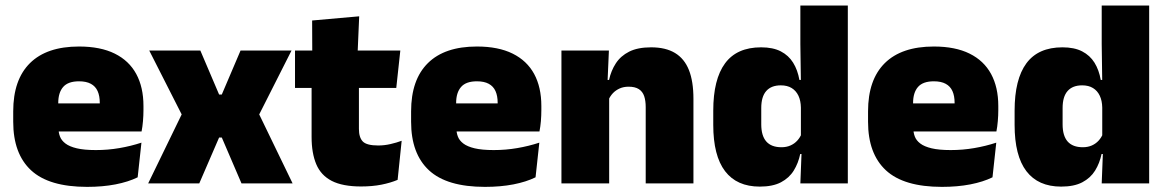

<svg xmlns="http://www.w3.org/2000/svg" viewBox="-20 -680 4328 712"><path d="M303 13Q161.5 13 95.2 -48.5Q29 -110 29 -228.5V-267Q29 -384.5 91.2 -446Q153.5 -507.5 273 -507.5Q352.5 -507.5 405.5 -481.2Q458.5 -455 485.2 -405.8Q512 -356.5 512 -287V-271.5Q512 -251.5 510.2 -230.8Q508.5 -210 505 -192.5H346.5Q348.5 -223 349.2 -250Q350 -277 350 -298.5Q350 -324.5 342 -342.2Q334 -360 317 -369.2Q300 -378.5 273 -378.5Q232.5 -378.5 214.2 -357.5Q196 -336.5 196 -298V-253.5L197 -234.5V-203.5Q197 -188 202.5 -173.5Q208 -159 222.8 -147.8Q237.5 -136.5 264.8 -130Q292 -123.5 335.5 -123.5Q380 -123.5 422.5 -130.8Q465 -138 504.5 -151L490.5 -22.5Q456 -5.5 408.2 3.8Q360.5 13 303 13ZM122.5 -192.5V-296.5H469.5V-192.5Z M529.5 0 665.5 -280V-232.5L533.5 -492.5H723L792.5 -329.5H802.5L872 -492.5H1061L929.5 -232.5V-280L1065 0H875.5L802.5 -170H792.5L719 0Z M1319 11.5Q1250.5 11.5 1210.2 -9.2Q1170 -30 1152.8 -71Q1135.5 -112 1135.5 -172V-436H1311V-202Q1311 -170 1325.5 -155.2Q1340 -140.5 1382.5 -140.5Q1405.5 -140.5 1428.2 -145.8Q1451 -151 1469.5 -158L1454.5 -13Q1428.5 -2 1394.5 4.8Q1360.5 11.5 1319 11.5ZM1074 -354V-492.5H1464.5L1449.5 -354ZM1138 -480.5 1137.5 -604 1312 -619.5 1306 -480.5Z M1778.5 13Q1637 13 1570.8 -48.5Q1504.5 -110 1504.5 -228.5V-267Q1504.5 -384.5 1566.8 -446Q1629 -507.5 1748.5 -507.5Q1828 -507.5 1881 -481.2Q1934 -455 1960.8 -405.8Q1987.5 -356.5 1987.5 -287V-271.5Q1987.5 -251.5 1985.8 -230.8Q1984 -210 1980.5 -192.5H1822Q1824 -223 1824.8 -250Q1825.5 -277 1825.5 -298.5Q1825.5 -324.5 1817.5 -342.2Q1809.5 -360 1792.5 -369.2Q1775.5 -378.5 1748.5 -378.5Q1708 -378.5 1689.8 -357.5Q1671.5 -336.5 1671.5 -298V-253.5L1672.5 -234.5V-203.5Q1672.5 -188 1678 -173.5Q1683.5 -159 1698.2 -147.8Q1713 -136.5 1740.2 -130Q1767.5 -123.5 1811 -123.5Q1855.5 -123.5 1898 -130.8Q1940.5 -138 1980 -151L1966 -22.5Q1931.5 -5.5 1883.8 3.8Q1836 13 1778.5 13ZM1598 -192.5V-296.5H1945V-192.5Z M2374.5 0V-283Q2374.5 -306.5 2368.8 -323.5Q2363 -340.5 2349 -349.5Q2335 -358.5 2311 -358.5Q2292.5 -358.5 2278 -352Q2263.5 -345.5 2253.2 -334.8Q2243 -324 2237 -310.5L2210 -383.5H2238.5Q2246 -418 2263.8 -445.2Q2281.5 -472.5 2313.2 -488.5Q2345 -504.5 2394.5 -504.5Q2448.5 -504.5 2483.2 -483.5Q2518 -462.5 2534.8 -420.2Q2551.5 -378 2551.5 -313.5V0ZM2062 0V-492.5H2238L2232.5 -366L2239 -348V0Z M2797.5 12Q2712.5 12 2668.8 -45.2Q2625 -102.5 2625 -217V-269.5Q2625 -386 2668.8 -445.2Q2712.5 -504.5 2802.5 -504.5Q2846.5 -504.5 2875.5 -489.5Q2904.5 -474.5 2921.2 -447.5Q2938 -420.5 2944.5 -383.5H2990L2950 -281Q2949.5 -307 2940.8 -325.2Q2932 -343.5 2915.8 -353.5Q2899.5 -363.5 2875.5 -363.5Q2840 -363.5 2821.5 -342.5Q2803 -321.5 2803 -279.5V-219Q2803 -176.5 2821.8 -155.2Q2840.5 -134 2878 -134Q2896.5 -134 2911.2 -140.5Q2926 -147 2936.5 -158.5Q2947 -170 2953 -185L2996.5 -109H2947.5Q2940.5 -75 2923.5 -47.5Q2906.5 -20 2876 -4Q2845.5 12 2797.5 12ZM2948 0 2953 -128.5 2950 -153V-350V-372.5L2948 -517V-659.5H3124V0Z M3473 13Q3331.5 13 3265.2 -48.5Q3199 -110 3199 -228.5V-267Q3199 -384.5 3261.2 -446Q3323.5 -507.5 3443 -507.5Q3522.5 -507.5 3575.5 -481.2Q3628.5 -455 3655.2 -405.8Q3682 -356.5 3682 -287V-271.5Q3682 -251.5 3680.2 -230.8Q3678.5 -210 3675 -192.5H3516.5Q3518.5 -223 3519.2 -250Q3520 -277 3520 -298.5Q3520 -324.5 3512 -342.2Q3504 -360 3487 -369.2Q3470 -378.5 3443 -378.5Q3402.5 -378.5 3384.2 -357.5Q3366 -336.5 3366 -298V-253.5L3367 -234.5V-203.5Q3367 -188 3372.5 -173.5Q3378 -159 3392.8 -147.8Q3407.5 -136.5 3434.8 -130Q3462 -123.5 3505.5 -123.5Q3550 -123.5 3592.5 -130.8Q3635 -138 3674.5 -151L3660.5 -22.5Q3626 -5.5 3578.2 3.8Q3530.5 13 3473 13ZM3292.5 -192.5V-296.5H3639.5V-192.5Z M3915 12Q3830 12 3786.2 -45.2Q3742.5 -102.5 3742.5 -217V-269.5Q3742.5 -386 3786.2 -445.2Q3830 -504.5 3920 -504.5Q3964 -504.5 3993 -489.5Q4022 -474.5 4038.8 -447.5Q4055.5 -420.5 4062 -383.5H4107.5L4067.5 -281Q4067 -307 4058.2 -325.2Q4049.5 -343.5 4033.2 -353.5Q4017 -363.5 3993 -363.5Q3957.5 -363.5 3939 -342.5Q3920.5 -321.5 3920.5 -279.5V-219Q3920.5 -176.5 3939.2 -155.2Q3958 -134 3995.5 -134Q4014 -134 4028.8 -140.5Q4043.5 -147 4054 -158.5Q4064.5 -170 4070.5 -185L4114 -109H4065Q4058 -75 4041 -47.5Q4024 -20 3993.5 -4Q3963 12 3915 12ZM4065.5 0 4070.5 -128.5 4067.5 -153V-350V-372.5L4065.5 -517V-659.5H4241.5V0Z"/></svg>

Font: Anek Telugu Medium ExtraBold
Style: Regular
Weight: 800
Version: Version 1.003